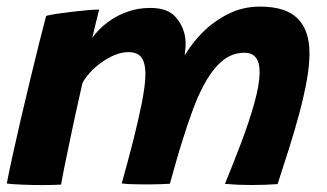

<svg xmlns="http://www.w3.org/2000/svg" viewBox="-23 -542 972 571"><path d="M-2.8 3.9Q3.2 -28.2 14.3 -78.9Q25.4 -129.6 39.2 -188.7Q53 -247.8 67.1 -306.4Q81.1 -365.1 93.7 -414.8Q106.2 -464.4 114.2 -494.8Q127.1 -498.1 148.2 -501.3Q169.4 -504.5 193.2 -507.2Q217.1 -510 238.2 -511.8Q259.4 -513.5 271.9 -513.5Q269.9 -505.2 266.8 -493.1Q263.6 -480.9 260.6 -468.1Q257.5 -455.4 255.1 -444.8Q252.6 -434.2 251.1 -428.6Q256.8 -438 271.1 -453Q285.4 -468 307.6 -483.1Q329.8 -498.1 359.2 -508.2Q388.6 -518.4 424.6 -518.4Q475.4 -518.4 499.3 -491.3Q523.2 -464.2 528.1 -428.4Q529.6 -415.9 528.8 -402.6Q528 -389.4 526.4 -377.1Q547.2 -413.4 580.5 -446.6Q613.8 -479.8 656.9 -501.1Q700.1 -522.4 749.9 -522.4Q827 -522.4 862.2 -486.9Q897.4 -451.5 897.4 -383.5Q897.4 -347.4 889.2 -302.1Q881 -256.9 867.4 -205.9Q853.8 -155 836.9 -101.3Q820 -47.6 802.5 5.6Q783.9 6.8 764.2 7.5Q744.6 8.2 725.5 8.2Q705.6 8.2 685.5 7.4Q665.4 6.5 645.9 4.9Q669.5 -52.2 693.4 -115.2Q717.4 -178.2 733.2 -234.6Q749.1 -291 749.1 -328Q749.1 -385.1 704 -385.1Q669.5 -385.1 642.2 -364.1Q615 -343.1 592.8 -306.1Q570.6 -269.1 552.2 -220.2Q533.9 -171.2 517 -115.8Q508.2 -87.9 499.7 -57.5Q491.1 -27.1 482.2 4.5Q471.9 5 453.6 5.8Q435.4 6.5 415.4 6.5Q391.9 6.5 370 5.8Q348.1 5 339 3.5Q356.4 -58.1 372.5 -121.2Q388.6 -184.4 399.1 -237.6Q409.5 -290.9 409.5 -322.2Q409.5 -354.6 397.8 -370.8Q386.1 -387 358.9 -387Q339.2 -387 318.4 -378.4Q297.5 -369.8 278.3 -356Q259.1 -342.2 244.4 -326.1Q229.8 -309.9 222.1 -294.6Q204 -215 190.1 -149.3Q176.1 -83.6 167.9 -42.3Q159.8 -1 158.6 6.9Q152.9 7.4 135.4 7.9Q117.9 8.4 104.8 8.4Q73.1 8.4 42.2 7.1Q11.4 5.8 -2.8 3.9Z"/></svg>

Font: Grandstander Thin
Style: Italic
Weight: 100
Italic angle: -15°
Designer: Tyler Finck
Foundry: Etcetera Type Co
Version: Version 1.200